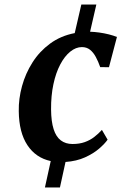

<svg xmlns="http://www.w3.org/2000/svg" viewBox="-20 -703 562 844"><path d="M177.5 121 203 5Q137.5 -9 100.5 -64.8Q63.5 -120.5 62.5 -214.5Q61.5 -269 76.8 -324.5Q92 -380 122.8 -428.5Q153.5 -477 200 -511.2Q246.5 -545.5 308.5 -557.5L337.5 -683H403.5L376 -563.5Q395 -563 416.5 -560Q438 -557 458.8 -551.8Q479.5 -546.5 494 -540.5L459 -407.5L420.5 -408Q412 -432.5 401.2 -452.5Q390.5 -472.5 375.8 -484.2Q361 -496 340 -496Q313.5 -496 288.8 -476Q264 -456 244.8 -419.5Q225.5 -383 214.8 -332.8Q204 -282.5 204.5 -221.5Q205 -168.5 215.8 -135Q226.5 -101.5 247.5 -85.8Q268.5 -70 298.5 -70Q329 -70 352.2 -78.2Q375.5 -86.5 393.8 -100.5Q412 -114.5 428 -132L453 -89Q440.5 -71 415.5 -49.5Q390.5 -28 353.5 -11.2Q316.5 5.5 268 9L243.5 121Z"/></svg>

Font: Merriweather 28pt
Style: Bold Italic
Weight: 700
Italic angle: -7.8°
Version: Version 2.101